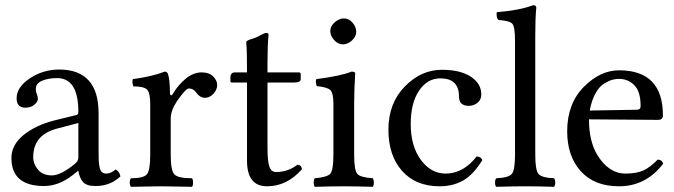

<svg xmlns="http://www.w3.org/2000/svg" viewBox="-20 -718 2598 740"><path d="M282 -244 202 -223Q108 -199 108 -113Q108 -86 126.5 -64Q145 -42 180 -42Q214 -42 268 -86Q282 -96 282 -112ZM118 -375Q118 -364 122 -355Q126 -346 126 -337Q126 -326 112.5 -314.5Q99 -303 78 -303Q44 -303 44 -339Q44 -382 95 -416Q146 -450 208 -450Q360 -450 360 -281V-134Q360 -111 360.5 -100Q361 -89 363.5 -75Q366 -61 372.5 -55Q379 -49 390 -49Q407 -49 426 -65Q441 -56 444 -38Q405 -1 348 -1Q314 -1 300.5 -16Q287 -31 282 -59H280L260 -43Q206 -1 150 -1Q24 -1 24 -109Q24 -159 70 -197Q116 -235 190 -254L276 -275Q282 -278 282 -287Q282 -417 200 -417Q167 -417 142.5 -407Q118 -397 118 -375Z M635 -358Q635 -353 638.5 -351Q642 -349 646 -356Q666 -390 695.5 -414.5Q725 -439 757 -439Q786 -439 801.5 -423.5Q817 -408 817 -391Q817 -372 802.5 -356.5Q788 -341 770 -341Q750 -341 734 -364Q724 -377 708 -377Q696 -377 662 -328Q638 -292 638 -261V-122Q638 -61 652 -46Q666 -31 720 -31Q724 -27 724 -14Q724 -2 720 2Q703 2 661.5 1Q620 0 599 0Q578 0 540 1Q502 2 485 2Q480 -3 480 -14Q480 -26 485 -31Q533 -31 546 -46Q559 -61 559 -122V-317Q559 -360 547 -372.5Q535 -385 494 -385Q488 -402 492 -413Q566 -423 615 -442Q623 -442 627 -434Q635 -412 635 -358Z M886 -439H932Q932 -477 931.5 -502Q931 -527 930.5 -534.5Q930 -542 929.5 -547Q929 -552 929 -555Q929 -562 951 -568Q971 -574 985 -583Q999 -591 1007 -591Q1015 -591 1015 -583Q1011 -543 1011 -478V-439H1131Q1139 -439 1139 -433V-413Q1139 -400 1115 -400H1011V-147Q1011 -98 1018 -76.5Q1025 -55 1044 -55Q1090 -55 1126 -83Q1141 -83 1144 -66Q1086 0 1009 0Q932 0 932 -99V-400H873Q868 -400 868 -406V-419Q868 -439 886 -439Z M1253 -599Q1253 -617 1270 -632Q1287 -647 1305 -647Q1325 -647 1339 -630.5Q1353 -614 1353 -595Q1353 -578 1337 -562.5Q1321 -547 1301 -547Q1283 -547 1268 -563.5Q1253 -580 1253 -599ZM1345 -122Q1345 -62 1357 -48Q1369 -34 1417 -31Q1421 -25 1421 -14Q1421 -4 1417 2Q1349 0 1305 0Q1261 0 1193 2Q1189 -4 1189 -14Q1189 -25 1193 -31Q1241 -35 1253 -48.5Q1265 -62 1265 -122V-317Q1265 -359 1253.5 -370.5Q1242 -382 1201 -386Q1195 -402 1199 -413Q1293 -425 1335 -442Q1349 -442 1349 -435Q1345 -371 1345 -321Z M1839 -101Q1804 -44 1764.5 -22Q1725 0 1675 0Q1582 0 1529.5 -59.5Q1477 -119 1477 -218Q1477 -320 1540 -384.5Q1603 -449 1683 -449Q1754 -449 1794.5 -422.5Q1835 -396 1835 -354Q1835 -333 1820 -321.5Q1805 -310 1787 -310Q1749 -310 1749 -346Q1749 -416 1677 -416Q1627 -416 1595 -368.5Q1563 -321 1563 -240Q1563 -155 1602 -102Q1641 -49 1697 -49Q1766 -49 1817 -115Q1833 -115 1839 -101Z M1965 -122V-559Q1965 -614 1955 -626Q1945 -638 1901 -641Q1894 -647 1894 -663Q1894 -669 1895 -671Q1982 -678 2035 -698Q2047 -698 2047 -688Q2043 -648 2043 -583V-122Q2043 -62 2055.5 -47.5Q2068 -33 2115 -31Q2120 -27 2120 -14Q2120 -2 2115 2Q2051 0 2005 0Q1961 0 1893 2Q1888 -2 1888 -14Q1888 -27 1893 -31Q1940 -33 1952.5 -47.5Q1965 -62 1965 -122Z M2253 -292 2434 -295Q2449 -295 2449 -309Q2449 -366 2424.5 -390Q2400 -414 2366 -414Q2353 -414 2340 -410.5Q2327 -407 2308.5 -396Q2290 -385 2275 -358Q2260 -331 2253 -292ZM2366 0Q2271 0 2218.5 -58Q2166 -116 2166 -212Q2166 -318 2229.5 -382.5Q2293 -447 2366 -447Q2535 -447 2535 -273Q2535 -256 2516 -256L2250 -258Q2250 -174 2282 -121Q2326 -49 2391 -49Q2433 -49 2459.5 -61Q2486 -73 2515 -103Q2532 -102 2536 -87Q2469 0 2366 0Z"/></svg>

Font: Fedorovsk Unicode
Style: Medium
Weight: 500
Designer: Aleksandr Andreev and Nikita Simmons
Version: Version 3.2